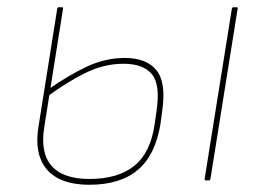

<svg xmlns="http://www.w3.org/2000/svg" viewBox="-20 -498 724 530"><path d="M227 12Q173 12 139 -6.5Q105 -25 91.5 -60.5Q78 -96 86 -147L138 -474Q139 -478 142 -478H151Q155 -478 154 -474L102 -146Q91 -76 122.5 -40Q154 -4 227 -4Q306 -4 351 -40.5Q396 -77 407 -156L412 -191Q423 -264 399.5 -293Q376 -322 321 -322Q267 -322 215.5 -296.5Q164 -271 110 -231L113 -251Q167 -289 218.5 -313.5Q270 -338 325 -338Q384 -338 411.5 -304.5Q439 -271 428 -194L423 -156Q409 -70 360.5 -29Q312 12 227 12ZM549 0Q544 0 545 -5L620 -474Q621 -478 625 -478H632Q634 -478 635.5 -477.5Q637 -477 636 -474L561 -5Q560 -1 559 -0.5Q558 0 556 0Z"/></svg>

Font: Sofia Sans Hairline
Style: Italic
Weight: 1
Italic angle: -9°
Designer: Botio Nikoltchev, Ani Petrova
Foundry: lettersoup
Version: Version 4.102